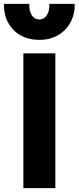

<svg xmlns="http://www.w3.org/2000/svg" viewBox="-39 -977 408 997"><path d="M82.4 0V-700H248.4V0ZM165.4 -770Q109.4 -770 67.7 -793.6Q26 -817.2 3.3 -859.4Q-19.4 -901.5 -18.6 -957H113.1Q111.5 -920.2 126.2 -898Q140.9 -875.8 165.4 -875.8Q189.4 -875.8 204.2 -898Q219 -920.2 217.1 -957H349.1Q349.8 -902.4 326.7 -860.2Q303.6 -818 262 -794Q220.4 -770 165.4 -770Z"/></svg>

Font: Geologica-Sharp
Style: Regular
Weight: 100
Designer: Sindre Bremnes, Frode Helland
Foundry: Monokrom Skriftforlag AS
Version: Version 1.010;gftools[0.9.28]